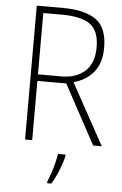

<svg xmlns="http://www.w3.org/2000/svg" viewBox="-61 -757 647 1020"><g transform="rotate(5 262.0 -246.5)"><path d="M234 -714Q349 -714 409 -672Q469 -630 469 -522Q469 -441 430 -393Q391 -345 323 -326L502 0H456L285 -316H131V0H93V-714ZM230 -678H131V-351H256Q335 -351 382 -393.5Q429 -436 429 -522Q429 -609 381 -643.5Q333 -678 230 -678ZM314 69Q306 105 289.5 146Q273 187 252 221H230V213Q237 196 246.5 168.5Q256 141 263.5 111.5Q271 82 274 61H314Z"/></g></svg>

Font: Noto Sans Khmer SemiCondensed ExtraLight
Style: Regular
Weight: 200
Width: 4
Designer: Danh Hong and the Monotype Design Team
Foundry: Monotype Imaging Inc.
Version: Version 2.004; ttfautohint (v1.8.4.7-5d5b)